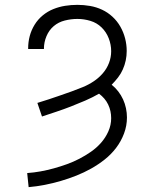

<svg xmlns="http://www.w3.org/2000/svg" viewBox="-20 -763 640 791"><path d="M98 8 92 -50Q120 -52 147.5 -57Q175 -62 202 -69.5Q229 -77 255.5 -86.5Q282 -96 307 -109Q332 -122 355 -138Q378 -154 396.5 -175Q415 -196 426.5 -222Q438 -248 438 -276Q438 -291 435 -305Q432 -319 425.5 -332.5Q419 -346 409.5 -357Q400 -368 388 -377Q360 -361 331 -348.5Q302 -336 272.5 -324.5Q243 -313 213 -303Q183 -293 153 -283L134 -339Q158 -346 181.5 -354Q205 -362 228.5 -370Q252 -378 275.5 -386.5Q299 -395 322 -404.5Q345 -414 366 -428Q387 -442 403.5 -461Q420 -480 429 -503.5Q438 -527 438 -552Q438 -579 428 -605Q418 -631 398.5 -650Q379 -669 352.5 -677Q326 -685 299 -685Q273 -685 247 -678.5Q221 -672 201.5 -655.5Q182 -639 171.5 -614Q161 -589 161 -563Q161 -563 161 -562.5Q161 -562 161 -561H96Q96 -562 96 -563Q96 -564 96 -564Q96 -590 102.5 -614.5Q109 -639 122.5 -661Q136 -683 156 -699.5Q176 -716 199.5 -725.5Q223 -735 248 -739Q273 -743 299 -743Q325 -743 351 -738.5Q377 -734 400.5 -723Q424 -712 443.5 -694Q463 -676 476 -653Q489 -630 495.5 -604.5Q502 -579 502 -553Q502 -533 498 -514Q494 -495 486 -477Q478 -459 466 -443.5Q454 -428 440 -414Q455 -402 467 -386.5Q479 -371 487 -353.5Q495 -336 499 -317Q503 -298 503 -279Q503 -245 491 -213Q479 -181 458.5 -154Q438 -127 411.5 -106Q385 -85 355.5 -68.5Q326 -52 294.5 -39.5Q263 -27 230.5 -17.5Q198 -8 165 -1.5Q132 5 98 8Z"/></svg>

Font: Iosevka Slab Light Extended
Style: Regular
Weight: 300
Width: 7
Monospace: yes
Designer: Belleve Invis
Foundry: Belleve Invis
Version: Version 11.1.0; ttfautohint (v1.8.3)